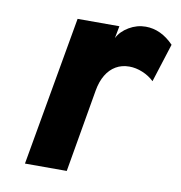

<svg xmlns="http://www.w3.org/2000/svg" viewBox="-65 -586 609 647"><g transform="rotate(10 239.5 -262.5)"><path d="M62 0 152 -511H295L287 -469Q299 -493 326 -509Q353 -525 383 -525Q435.5 -525 479 -480L437 -348Q420.5 -364 397.5 -373.5Q374.5 -383 352 -383Q326 -383 306 -371.2Q286 -359.5 272.8 -337.5Q259.5 -315.5 254 -284L205 0Z"/></g></svg>

Font: Overpass Black
Style: Italic
Weight: 900
Italic angle: -10°
Designer: Delve Withrington, Dave Bailey, Thomas Jockin
Foundry: Delve Fonts LLC
Version: Version 4.000